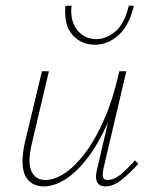

<svg xmlns="http://www.w3.org/2000/svg" viewBox="-20 -663 543 687"><path d="M137 4Q114 4 97 -5.5Q80 -15 70.5 -34Q61 -53 60.5 -82.5Q60 -112 69 -153L130 -408H155L95 -154Q78 -84 92 -51.5Q106 -19 143 -19Q174 -19 210.5 -42.5Q247 -66 284 -114.5Q321 -163 353 -236.5Q385 -310 407 -408H425Q400 -301 365.5 -223.5Q331 -146 291.5 -95.5Q252 -45 212.5 -20.5Q173 4 137 4ZM357 4Q343 4 334.5 -3Q326 -10 324 -23Q322 -36 327 -56L409 -408H432L350 -59Q346 -37 349 -28Q352 -19 365 -19Q388 -19 411.5 -38.5Q435 -58 463 -89L475 -77Q442 -40 413 -18Q384 4 357 4ZM319 -503Q271 -503 239.5 -538Q208 -573 214 -642L236 -643Q230 -589 256 -556Q282 -523 325 -523Q360 -523 392.5 -550Q425 -577 441 -643L459 -642Q442 -571 404 -537Q366 -503 319 -503Z"/></svg>

Font: Ysabeau Infant Thin
Style: Italic
Weight: 250
Italic angle: -12°
Designer: Christian Thalmann (Catharsis Fonts)
Version: Version 2.001;gftools[0.9.30]; featfreeze: ss01,ss02,lnum